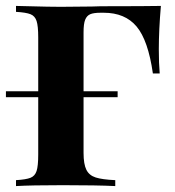

<svg xmlns="http://www.w3.org/2000/svg" viewBox="-20 -628 591 648"><path d="M516 -462Q516 -413 519 -380H496Q480 -492 441 -538.5Q402 -585 330 -585H320Q296 -585 284.5 -580Q273 -575 267.5 -561.5Q262 -548 262 -519V-320H377V-300H262V-112Q262 -74 271.5 -55Q281 -36 303 -29Q325 -22 369 -20V0Q308 -3 192 -3Q85 -3 34 0V-20Q68 -22 83 -28Q98 -34 103.5 -51Q109 -68 109 -106V-300H0V-320H109V-502Q109 -540 103.5 -557Q98 -574 83 -580Q68 -586 34 -588V-608L76 -607Q146 -605 185 -605L290 -606Q313 -607 348 -607Q467 -607 523 -608Q516 -527 516 -462Z"/></svg>

Font: Playfair Display SC
Style: Bold
Weight: 700
Designer: Claus Eggers Sørensen
Foundry: Claus Eggers Sørensen
Version: Version 1.200; ttfautohint (v1.6)